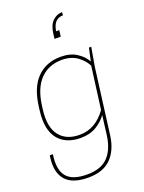

<svg xmlns="http://www.w3.org/2000/svg" viewBox="-180 -869 870 1158"><g transform="rotate(-20 255.0 -290.0)"><path d="M180.2 206.1Q78.1 206.1 35.2 156.5Q-7.8 106.9 3.9 16.1L5.9 0H25.9Q11.2 94.7 47.9 140.4Q84.5 186 180.2 186Q269 186 314.5 138.2Q359.9 90.3 371.1 0L386.2 -120.1Q361.3 -84.5 319.1 -59.3Q276.9 -34.2 219.2 -34.2Q123 -34.2 74.7 -94.5Q26.4 -154.8 41 -272.9L43.9 -296.9Q58.6 -416.5 117.4 -476.3Q176.3 -536.1 271 -536.1Q330.6 -536.1 371.8 -509.8Q413.1 -483.4 432.1 -446.8L450.2 -529.8H464.8L443.8 -408.2L389.2 13.2Q377 103.5 326.2 154.8Q275.4 206.1 180.2 206.1ZM390.1 -150.9 425.8 -422.9Q417 -439.9 404.3 -455.1Q391.6 -470.2 373 -484.6Q354.5 -499 328.1 -507.6Q301.8 -516.1 271 -516.1Q185.5 -516.1 131.8 -460.9Q78.1 -405.8 64 -296.9L61 -272.9Q47.4 -165 90.1 -109.6Q132.8 -54.2 219.2 -54.2Q320.8 -54.2 390.1 -150.9ZM272.9 -649.9 276.9 -682.1Q283.7 -735.4 310.1 -760.7Q336.4 -786.1 371.1 -786.1L369.1 -766.1Q309.1 -766.1 297.9 -689.9H317.9L313 -649.9Z"/></g></svg>

Font: Cooper Hewitt
Style: Thin Italic
Weight: 702
Designer: Village Type and Design LLC
Foundry: Cooper Hewitt Smithsonian Design Museum
Version: 1.000